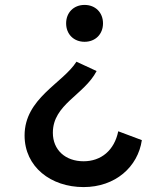

<svg xmlns="http://www.w3.org/2000/svg" viewBox="-20 -612 677 781"><path d="M373 -323 291 -361C235 -273 80 -212 80 -61C80 67 187 149 320 149C449 149 541 67 557 -42L461 -78C445 0 391 44 320 44C246 44 195 -2 195 -72C195 -188 322 -225 373 -323ZM324 -592C280 -592 249 -561 249 -517C249 -473 280 -442 324 -442C368 -442 399 -473 399 -517C399 -561 368 -592 324 -592Z"/></svg>

Font: Gully Medium
Style: Regular
Weight: 500
Designer: jaikishan Patel
Foundry: MagicType
Version: Version 1.000;Glyphs 3.2 (3242)